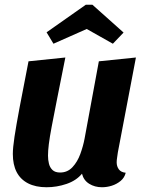

<svg xmlns="http://www.w3.org/2000/svg" viewBox="-20 -768 609 808"><path d="M176 20Q130 20 98 3.5Q66 -13 50 -44Q34 -75 34 -120Q34 -146 41 -192.5Q48 -239 62.5 -316Q77 -393 100 -510L255 -526Q234 -421 220 -350.5Q206 -280 197.5 -235Q189 -190 185.5 -161.5Q182 -133 182 -113Q182 -95 186 -79Q190 -63 201 -52.5Q212 -42 233 -42Q264 -42 285 -64.5Q306 -87 318 -120Q330 -153 336 -185L396 -510L552 -526L476 -127Q475 -118 473 -106Q471 -94 471 -85Q471 -68 480 -55.5Q489 -43 509 -41Q504 -20 487.5 -6.5Q471 7 450.5 13.5Q430 20 409 20Q379 20 355.5 5.5Q332 -9 325 -37Q301 -8 260 6Q219 20 176 20ZM205 -584 176 -632 341 -748H369L500 -631L455 -584L345 -646Z"/></svg>

Font: Sansita Swashed Light SemiBold
Style: Regular
Weight: 600
Version: Version 1.003